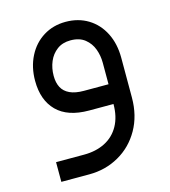

<svg xmlns="http://www.w3.org/2000/svg" viewBox="-97 -451 692 780"><g transform="rotate(-15 249.5 -61.5)"><path d="M249.5 -82.7Q213.4 -82.7 190.5 -93.4Q167.6 -104.1 157 -124.1Q146.4 -144.2 146.4 -173.1Q146.4 -205.6 158 -233Q169.5 -260.4 192.6 -277.7Q215.6 -295 249.5 -295Q286.8 -295 309.8 -276.6Q332.8 -258.1 342.8 -230.7Q352.9 -203.3 352.9 -173.1V-82.7ZM430.7 -173.1Q430.7 -232.2 407.9 -277.4Q385 -322.7 343.9 -347.8Q302.8 -372.8 249.5 -372.8Q197.3 -372.8 156.1 -347.3Q114.8 -321.8 91.6 -276.2Q68.3 -230.6 68.3 -173.1Q68.3 -91.6 113.9 -45.8Q159.5 0 249.5 0H351.6Q351.6 53.6 330.6 91.3Q309.5 129.1 271.4 148.5Q233.2 167.9 182.7 167.9H65.1V250.7H182.7Q251.2 250.7 307.8 218.6Q364.4 186.6 397.6 128.3Q430.7 70 430.7 -6.2Z"/></g></svg>

Font: Arad-FD-VF Thin
Style: Regular
Weight: 100
Designer: Mohammad Darvishi
Version: Version 1.010;September 21, 2024;FontCreator 15.0.0.2992 64-